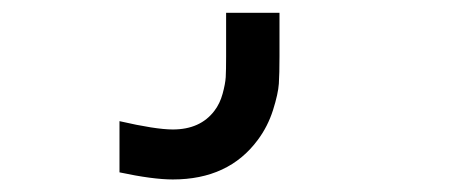

<svg xmlns="http://www.w3.org/2000/svg" viewBox="-20 -20 707 300"><path d="M416.7 68.4Q416.7 95.1 415.7 110.7Q414.7 126.3 406.6 152Q398.4 177.7 382.8 198.6Q337.2 260.4 250 260.4Q218.8 260.4 166.7 249.3V169.3Q223.3 182.3 250 182.3Q293 182.3 315.1 153Q323.6 141.9 327.8 126.6Q332 111.3 332.7 100.6Q333.3 89.8 333.3 68.4V0H416.7Z"/></svg>

Font: TypoPRO Monoid
Style: Regular
Weight: 400
Width: 4
Monospace: yes
Designer: Andreas Larsen (@larsenwork)
Version: Version 0.61